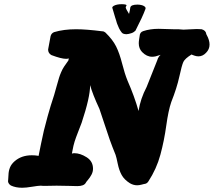

<svg xmlns="http://www.w3.org/2000/svg" viewBox="-20 -886 1009 906"><path d="M577.1 -860.4Q577.1 -859.4 575.2 -856.4Q573.2 -853.5 573.2 -851.6Q573.2 -844.7 588.9 -820.3Q593.8 -839.8 594.7 -849.6Q596.7 -864.3 628.9 -864.3Q637.7 -864.3 646.5 -862.3Q655.3 -860.4 661.1 -856.4Q667 -852.5 667 -846.7Q667 -845.7 666 -842.8Q653.3 -807.6 619.1 -741.2Q616.2 -738.3 611.3 -734.9Q606.4 -731.4 600.1 -729.5Q593.8 -727.5 587.9 -726.1Q582 -724.6 577.1 -724.6Q559.6 -724.6 553.7 -733.4Q549.8 -738.3 546.9 -743.2Q543.9 -748 542 -752Q540 -755.9 538.6 -759.8Q537.1 -763.7 535.6 -767.1Q534.2 -770.5 532.7 -773.9Q531.2 -777.3 530.3 -781.2Q529.3 -785.2 528.3 -788.6Q527.3 -792 525.9 -795.9Q524.4 -799.8 523.4 -803.7Q516.6 -826.2 510.7 -846.7Q509.8 -847.7 509.8 -849.6Q509.8 -854.5 516.6 -858.4Q523.4 -862.3 533.2 -864.3Q543 -866.2 553.7 -866.2Q577.1 -866.2 577.1 -860.4ZM331.1 -163.1Q358.4 -163.1 388.7 -144Q418.9 -125 418.9 -89.8Q418.9 -75.2 411.6 -61.5Q404.3 -47.9 395 -37.1Q385.7 -26.4 384.8 -23.4Q376 -7.8 344.7 -7.8Q337.9 -7.8 305.7 -8.8Q273.4 -9.8 247.1 -9.8Q210.9 -9.8 189.5 -8.8H184.6Q180.7 -9.8 172.9 -9.8Q161.1 -9.8 131.8 -4.9Q102.5 0 85 0Q53.7 0 31.2 -10.7Q14.6 -21.5 18.6 -38.1Q19.5 -42 20 -60.5Q20.5 -79.1 26.9 -95.2Q33.2 -111.3 48.8 -125Q81.1 -153.3 129.9 -153.3Q136.7 -153.3 144.5 -152.8Q152.3 -152.3 156.7 -151.4Q161.1 -150.4 162.1 -150.4Q165 -165 173.3 -206.1Q181.6 -247.1 187 -269.5Q192.4 -292 205.1 -338.4Q217.8 -384.8 235.4 -437.5Q241.2 -458 248.5 -483.9Q255.9 -509.8 258.8 -519.5Q261.7 -529.3 268.1 -544.4Q274.4 -559.6 282.2 -571.3Q290 -583 302.7 -600.6L304.7 -610.4Q298.8 -608.4 292 -608.4Q269.5 -608.4 222.7 -626Q207 -634.8 207 -652.3L218.8 -715.8Q222.7 -729.5 235.4 -734.4Q280.3 -748 338.9 -748Q386.7 -748 462.9 -738.3Q470.7 -738.3 477.5 -732.4Q511.7 -699.2 527.8 -667Q543.9 -634.8 556.2 -586.4Q568.4 -538.1 582 -504.9Q614.3 -431.6 633.8 -362.3Q642.6 -419.9 671.9 -475.6Q720.7 -597.7 721.7 -600.6Q724.6 -611.3 730 -618.7Q735.4 -626 736.8 -626Q738.3 -626 736.3 -627Q735.4 -627 729 -624.5Q722.7 -622.1 714.4 -620.1Q706.1 -618.2 698.2 -618.2Q671.9 -618.2 650.4 -640.6Q634.8 -657.2 634.8 -681.6Q634.8 -690.4 636.7 -701.7Q638.7 -712.9 638.7 -714.8Q639.6 -734.4 656.2 -739.3Q688.5 -750 728.5 -750Q740.2 -750 763.2 -749Q786.1 -748 798.8 -748H821.3Q838.9 -746.1 845.7 -746.1Q856.4 -746.1 877.4 -747.6Q898.4 -749 909.2 -749Q923.8 -749 931.6 -748Q951.2 -742.2 953.1 -726.6Q953.1 -724.6 957.5 -716.8Q961.9 -709 965.3 -697.8Q968.8 -686.5 968.8 -675.8Q968.8 -653.3 952.1 -636.7Q936.5 -620.1 916 -620.1Q911.1 -620.1 906.2 -621.1Q901.4 -622.1 897.5 -623.5Q893.6 -625 890.6 -626Q887.7 -627 885.7 -627.9L883.8 -628.9Q852.5 -609.4 845.2 -593.8Q837.9 -578.1 826.2 -524.4Q814.5 -470.7 788.1 -404.3Q774.4 -364.3 764.6 -293.5Q754.9 -222.7 736.8 -155.8Q718.8 -88.9 679.7 -29.3Q672.9 -18.6 659.2 -17.6Q658.2 -17.6 647.5 -14.6Q636.7 -11.7 627 -11.7Q609.4 -11.7 592.8 -21.5Q566.4 -38.1 554.2 -60.1Q542 -82 535.6 -113.3Q529.3 -144.5 525.4 -155.3Q509.8 -193.4 497.6 -227.5Q485.4 -261.7 472.2 -303.2Q459 -344.7 449.2 -372.1Q416 -443.4 405.3 -484.4Q405.3 -426.8 365.2 -306.6Q358.4 -288.1 348.1 -262.2Q337.9 -236.3 332 -217.8Q326.2 -199.2 322.3 -176.8Q319.3 -164.1 319.3 -161.1Q323.2 -163.1 331.1 -163.1Z"/></svg>

Font: Essays1743
Style: BoldItalic
Weight: 700
Italic angle: -10°
Designer: Based on the typeface in a 1743 English translation of the essays of Montaigne.  PostScript/TrueType font designed by Jo
Version: Version 002.100